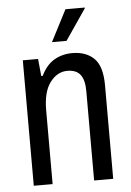

<svg xmlns="http://www.w3.org/2000/svg" viewBox="-52 -763 547 802"><g transform="rotate(-5 221.0 -361.5)"><path d="M185 -591 253 -723H334V-720L246 -591ZM57 0V-526H121L128 -454H134Q156 -499 189.5 -518.5Q223 -538 265 -538Q323 -538 356.5 -505Q390 -472 390 -392V0H310V-375Q310 -421 293 -443.5Q276 -466 238 -466Q196 -466 166 -426.5Q136 -387 136 -310V0Z"/></g></svg>

Font: Archivo Condensed
Style: Regular
Weight: 400
Width: 3
Designer: Hector Gatti
Foundry: Omnibus-Type
Version: Version 2.001; ttfautohint (v1.8.3)